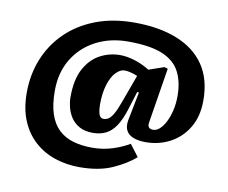

<svg xmlns="http://www.w3.org/2000/svg" viewBox="-88 -730 1269 1069"><g transform="rotate(10 546.0 -195.0)"><path d="M425 228Q352 228 287 206.5Q222 185 172 140.5Q122 96 93.5 28.5Q65 -39 65 -130Q65 -232 100.5 -320.5Q136 -409 204 -476Q272 -543 369 -580.5Q466 -618 589 -618Q728 -618 830 -577.5Q932 -537 986.5 -457Q1041 -377 1041 -257Q1041 -167 1003 -103.5Q965 -40 902 -6.5Q839 27 763 27Q722 27 693.5 15.5Q665 4 653.5 -19Q642 -42 648 -76L680 -239L670 -240L637 -134Q618 -74 593.5 -38.5Q569 -3 537.5 12Q506 27 466 27Q420 27 389.5 10Q359 -7 341.5 -33.5Q324 -60 316.5 -90.5Q309 -121 309 -147Q309 -247 342 -308Q375 -369 428 -397.5Q481 -426 542 -426Q580 -426 625 -412Q670 -398 709 -373L796 -403L815 -397L765 -87Q761 -65 769.5 -56.5Q778 -48 793 -48Q812 -48 830 -64Q848 -80 862.5 -108.5Q877 -137 886 -174.5Q895 -212 895 -256Q895 -337 865.5 -393.5Q836 -450 766 -479Q696 -508 572 -508Q471 -508 390.5 -466Q310 -424 263.5 -347.5Q217 -271 217 -168Q217 -90 234.5 -37Q252 16 285.5 48Q319 80 367 94.5Q415 109 476 109Q537 109 591.5 91.5Q646 74 685 50L736 117Q687 160 611 194Q535 228 425 228ZM511 -60Q526 -60 539 -68.5Q552 -77 565.5 -100Q579 -123 595 -167L654 -328Q638 -335 617.5 -340.5Q597 -346 581 -346Q556 -346 532 -321Q508 -296 493 -248.5Q478 -201 478 -134Q478 -107 484.5 -83.5Q491 -60 511 -60Z"/></g></svg>

Font: Literata Black
Style: Italic
Weight: 900
Italic angle: -2°
Designer: Latin by Veronika Burian and Jose Scaglione. Greek by Irene Vlachou. Cyrillic by Vera Evstafieva
Foundry: TypeTogether
Version: Version 3.002